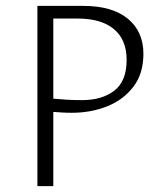

<svg xmlns="http://www.w3.org/2000/svg" viewBox="-20 -632 532 652"><path d="M107 0V-612H263Q361 -612 414 -568.5Q467 -525 467 -449Q467 -382 433 -337.5Q399 -293 344 -271Q289 -249 224 -249Q206 -249 190.5 -250Q175 -251 161 -252V0ZM161 -297Q182 -295 205 -293.5Q228 -292 259 -292Q326 -292 368 -324Q410 -356 410 -429Q410 -497 367 -533Q324 -569 244 -569Q223 -569 202.5 -569Q182 -569 161 -569Z"/></svg>

Font: Ancizar Sans Thin
Style: Regular
Weight: 100
Designer: Cesar Puertas, Viviana Monsalve, Julian Moncada, Julian Prieto, Jose Castro, Mariel Hernandez, Felipe Aragon, Sara Alarc
Version: Version 8.100